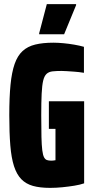

<svg xmlns="http://www.w3.org/2000/svg" viewBox="-20 -903 459 931"><path d="M223 8Q174 8 140 -1.5Q106 -11 83.5 -34Q61 -57 48 -97Q35 -137 30 -198Q25 -259 25 -344Q25 -431 31 -492Q37 -553 51 -593Q65 -633 89.5 -655.5Q114 -678 151 -687Q188 -696 239 -696Q261 -696 287.5 -693.5Q314 -691 340 -686.5Q366 -682 387 -676V-550Q362 -554 340.5 -555.5Q319 -557 303.5 -558Q288 -559 279 -559Q253 -559 235 -557Q217 -555 206 -545Q195 -535 189.5 -512.5Q184 -490 182 -449Q180 -408 180 -344Q180 -280 181 -239Q182 -198 185 -174.5Q188 -151 193.5 -140.5Q199 -130 207.5 -127Q216 -124 228 -124Q234 -124 238 -124.5Q242 -125 244.5 -125.5Q247 -126 249 -126V-278H217V-412H388V-14Q368 -7 340 -2.5Q312 2 282 5Q252 8 223 8ZM170 -737V-742L207 -883H349V-878L291 -737Z"/></svg>

Font: Saira ExtraCondensed Black
Style: Regular
Weight: 900
Width: 2
Designer: Hector Gatti with collaboration of the Omnibus-Type team
Foundry: Omnibus-Type
Version: Version 1.101